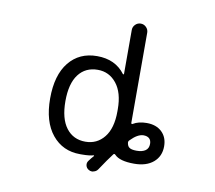

<svg xmlns="http://www.w3.org/2000/svg" viewBox="-89 -877 1178 1051"><g transform="rotate(10 500.0 -351.0)"><path d="M660.2 -133.8Q652.3 -127 654.3 -117.2Q657.2 -100.6 666 -93.8Q677.7 -84 708 -84Q739.3 -84 756.8 -96.2Q774.4 -108.4 774.4 -133.8Q774.4 -153.3 763.2 -163.6Q752 -173.8 730.5 -173.8Q698.2 -172.9 660.2 -133.8ZM422.9 -84Q487.3 -84 527.3 -133.8Q567.4 -183.6 567.4 -277.3V-290Q567.4 -381.8 526.9 -432.6Q486.3 -483.4 422.9 -483.4Q354.5 -483.4 315.9 -432.6Q277.3 -381.8 277.3 -284.2Q277.3 -186.5 316.4 -135.3Q355.5 -84 422.9 -84ZM561.5 -484.4Q563.5 -482.4 565.4 -483.4Q567.4 -484.4 567.4 -486.3V-730.5Q567.4 -748 580.1 -760.7Q592.8 -773.4 610.4 -773.4Q627.9 -773.4 640.6 -760.7Q653.3 -748 653.3 -730.5V-228.5Q653.3 -225.6 656.2 -224.1Q659.2 -222.7 661.1 -224.6Q691.4 -243.2 737.3 -243.2Q790 -243.2 821.3 -213.4Q852.5 -183.6 852.5 -133.8Q852.5 -78.1 813.5 -44.9Q774.4 -11.7 707 -11.7Q626 -11.7 597.7 -42Q590.8 -48.8 585.9 -42Q559.6 -7.8 519.5 52.7Q510.7 65.4 496.1 68.4Q491.2 70.3 487.3 70.3Q476.6 70.3 467.8 64.5Q455.1 56.6 452.1 42.5Q449.2 28.3 458 16.6Q470.7 -1 483.4 -14.6Q484.4 -16.6 483.4 -17.6Q482.4 -18.6 481.4 -18.6Q459 -11.7 416 -11.7Q411.1 -11.7 406.2 -11.7Q309.6 -11.7 251 -83.5Q192.4 -155.3 192.4 -284.2Q192.4 -414.1 250 -485.4Q307.6 -556.6 406.2 -556.6Q507.8 -556.6 561.5 -484.4Z"/></g></svg>

Font: Rounded-X Mgen+ 1mn regular
Style: Regular
Weight: 400
Designer: [Source Han Sans]
Ryoko NISHIZUKA  (kana & ideographs); Paul D. Hunt (Latin, Greek & Cyrillic); Wenlong ZHANG  (bopomofo
Version: Version 1.059.20150602